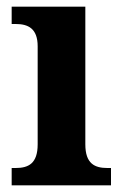

<svg xmlns="http://www.w3.org/2000/svg" viewBox="-20 -556 370 576"><path d="M15 0H313V-52H302C264 -52 236 -65 236 -123V-536H15V-484H27C64 -484 93 -471 93 -417V-123C93 -65 65 -52 27 -52H15Z"/></svg>

Font: Noto Serif Hebrew SemiCondensed
Style: Bold
Weight: 700
Width: 4
Designer: Monotype Design Team
Foundry: Monotype Imaging Inc.
Version: Version 2.004